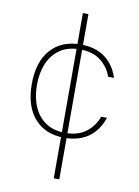

<svg xmlns="http://www.w3.org/2000/svg" viewBox="-95 -713 724 999"><g transform="rotate(10 267.0 -213.5)"><path d="M260.3 -650.4V222.7H289.6V-650.4ZM278.3 -487.8Q177.2 -487.8 119.9 -423.1Q62.5 -358.4 62.5 -241.2Q62.5 -124 119.9 -59.3Q177.2 5.4 278.3 5.4Q327.6 5.4 367.2 -10.3Q406.7 -25.9 434.8 -57.4Q462.9 -88.9 478.5 -135.7H447.3Q430.7 -86.4 388.4 -53.5Q346.2 -20.5 278.3 -20.5Q216.3 -20.5 174.3 -48.8Q132.3 -77.1 111.1 -127Q89.8 -176.8 89.8 -241.2Q89.8 -305.7 111.1 -355.5Q132.3 -405.3 174.3 -433.6Q216.3 -461.9 278.3 -461.9Q346.2 -461.9 388.4 -429Q430.7 -396 447.3 -346.7H478.5Q462.9 -393.6 434.8 -425Q406.7 -456.5 367.2 -472.2Q327.6 -487.8 278.3 -487.8Z"/></g></svg>

Font: Estedad VF
Style: Regular
Weight: 100
Designer: Amin Abedi
Version: Version 7.3